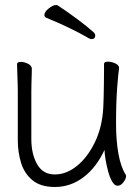

<svg xmlns="http://www.w3.org/2000/svg" viewBox="-20 -730 540 766"><path d="M360 -589Q360 -574 345 -574Q341 -574 335 -577Q301 -597 258.5 -617.5Q216 -638 165 -659Q157 -662 157 -670Q157 -682 174 -696Q191 -710 204 -710Q207 -710 211 -708Q249 -683 288 -654Q327 -625 354 -601Q360 -595 360 -589ZM455 -457Q452 -439 447.5 -381Q443 -323 443 -237Q443 -169 452.5 -116.5Q462 -64 481 -34Q483 -30 483 -27Q483 -17 472.5 -3Q462 11 449 11Q437 11 427.5 -5.5Q418 -22 411.5 -46Q405 -70 401 -94Q397 -118 397 -132Q364 -61 312.5 -22.5Q261 16 199 16Q142 16 109.5 -11Q77 -38 64 -80.5Q51 -123 51 -171V-368Q51 -374 50.5 -395Q50 -416 49 -439.5Q48 -463 48 -474Q48 -483 63 -483Q77 -483 92 -475.5Q107 -468 107 -456Q107 -448 106.5 -431.5Q106 -415 105.5 -397.5Q105 -380 105 -368V-175Q105 -116 128 -75Q151 -34 199 -34Q245 -34 287.5 -68.5Q330 -103 359 -163.5Q388 -224 392 -301Q393 -316 393.5 -341.5Q394 -367 394.5 -394.5Q395 -422 395 -444Q395 -466 395 -475Q395 -484 411 -484Q425 -484 440 -477Q455 -470 455 -459Z"/></svg>

Font: Moon Stars Kai T HW Light
Style: Regular
Weight: 300
Designer: GuiWonder
Version: Version 1.101